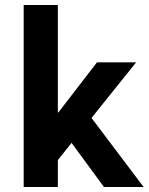

<svg xmlns="http://www.w3.org/2000/svg" viewBox="-20 -750 596 770"><path d="M212 -730V-299H214L369 -500H526L347 -277L556 0H397L267 -177L212 -108V0H75V-730Z"/></svg>

Font: Quantico
Style: Bold
Weight: 700
Designer: Matt Desmond
Foundry: MADtype
Version: Version 2.002